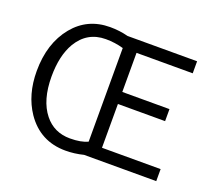

<svg xmlns="http://www.w3.org/2000/svg" viewBox="-112 -797 1078 960"><g transform="rotate(20 426.5 -316.5)"><path d="M417 -633H787V-569H488V-361H739V-297H488V-64H800V0H416Q368 12 321 12Q186 12 110 -99Q50 -188 50 -313Q50 -461 127 -555Q201 -645 321 -645Q371 -645 417 -633ZM415 -70V-568Q370 -581 321 -581Q222 -581 170 -494Q129 -424 129 -313Q129 -187 185 -117Q236 -53 321 -53Q380 -53 415 -70Z"/></g></svg>

Font: Tajawal
Style: Regular
Weight: 400
Designer: Boutros Fonts
Foundry: Created by Boutros International 2017
Version: Version 1.700